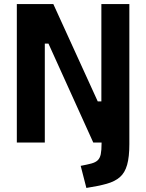

<svg xmlns="http://www.w3.org/2000/svg" viewBox="-20 -703 722 947"><path d="M406 224 378 115Q410 109 430.5 103.5Q451 98 462 87.5Q473 77 477 57.5Q481 38 481 4V-29H618V8Q618 71 607 110Q596 149 571.5 170.5Q547 192 506 203.5Q465 215 406 224ZM63 0V-683H243L462 -203H480V-683H618V0H440L219 -488H201V0Z"/></svg>

Font: Cairo Play
Style: Bold
Weight: 700
Version: Version 3.119